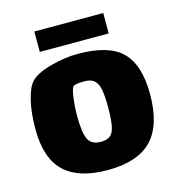

<svg xmlns="http://www.w3.org/2000/svg" viewBox="-108 -775 848 918"><g transform="rotate(-15 315.5 -315.5)"><path d="M29 -229Q29 -309 43.5 -369Q58 -429 80 -453Q107 -484 180 -504Q253 -524 318 -524Q471 -524 536.5 -458.5Q602 -393 602 -249Q602 -95 532 -22.5Q462 50 313 50Q170 50 99.5 -17Q29 -84 29 -229ZM392 -238Q392 -296 386 -327.5Q380 -359 363.5 -374Q347 -389 314 -389Q267 -389 259 -380Q250 -372 244 -328Q238 -284 238 -236Q238 -155 254 -122Q270 -89 317 -89Q363 -89 377.5 -121.5Q392 -154 392 -238ZM145 -681H486V-580H145Z"/></g></svg>

Font: Lalezar
Style: Bold
Weight: 700
Designer: Borna Izadpanah
Foundry: Borna Izadpanah
Version: Version 1.003;January 24, 2021;FontCreator 13.0.0.2683 64-bi